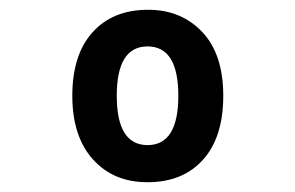

<svg xmlns="http://www.w3.org/2000/svg" viewBox="-20 -742 603 393"><path d="M282 -369Q212 -369 170 -416Q128 -463 128 -546Q128 -630 169.5 -676Q211 -722 283 -722Q351 -722 394 -676.5Q437 -631 437 -546Q437 -461 395.5 -415Q354 -369 282 -369ZM282 -445Q345 -445 345 -546Q345 -647 282 -647Q219 -647 219 -546Q219 -445 282 -445Z"/></svg>

Font: Noto Sans Mono SemiCondensed
Style: Bold
Weight: 700
Width: 4
Designer: Monotype Design Team
Foundry: Monotype Imaging Inc.
Version: Version 2.014